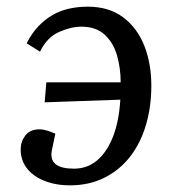

<svg xmlns="http://www.w3.org/2000/svg" viewBox="-20 -542 522 576"><path d="M135 -88Q131 -62 147.5 -49Q164 -36 202 -36Q242 -36 271.5 -61Q301 -86 319 -132Q337 -178 341 -243L114 -235L119 -295H342Q342 -338 331 -376Q320 -414 294 -438Q268 -462 224 -462Q193 -462 157 -446Q121 -430 100 -387L60 -412Q75 -442 94.5 -462.5Q114 -483 137 -496.5Q160 -510 187 -516Q214 -522 243 -522Q307 -522 349.5 -490Q392 -458 413 -404.5Q434 -351 434 -285Q434 -221 417.5 -166Q401 -111 369.5 -71Q338 -31 292.5 -8.5Q247 14 190 14Q146 14 112 0Q78 -14 60 -38Q42 -62 42 -94Q42 -117 56 -135.5Q70 -154 99 -154Q109 -154 122 -150Q135 -146 146 -141Z"/></svg>

Font: Literata 18pt
Style: Italic
Weight: 400
Italic angle: -2°
Designer: Latin by Veronika Burian and Jose Scaglione. Greek by Irene Vlachou. Cyrillic by Vera Evstafieva
Foundry: TypeTogether
Version: Version 3.103;gftools[0.9.29]